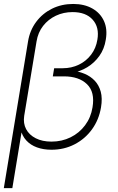

<svg xmlns="http://www.w3.org/2000/svg" viewBox="-21 -756 602 980"><path d="M-1.5 204.1 122.1 -544.4Q131.3 -601.1 163.6 -644.3Q195.8 -687.5 244.6 -711.7Q293.5 -735.8 352.5 -735.8Q409.7 -735.8 450.4 -712.6Q491.2 -689.5 509.8 -648.4Q528.3 -607.4 519 -553.7Q511.7 -506.3 486.3 -470.7Q460.9 -435.1 424.3 -412.8Q387.7 -390.6 345.7 -383.8L348.1 -395.5Q381.3 -391.6 411.1 -379.2Q440.9 -366.7 462.4 -344.2Q483.9 -321.8 493.2 -288.1Q502.4 -254.4 494.6 -208Q483.9 -144.5 448.5 -95.7Q413.1 -46.9 359.6 -19.3Q306.2 8.3 241.7 8.3Q200.7 8.3 167.7 -3.7Q134.8 -15.6 113.3 -39.1Q91.8 -62.5 84.5 -95.7L92.8 -104L42 204.1ZM241.7 -33.2Q294.9 -33.2 339.4 -55.2Q383.8 -77.1 413.3 -116.7Q442.9 -156.2 451.2 -208Q464.4 -286.1 423.1 -326.2Q381.8 -366.2 305.2 -366.2H248.5L255.4 -407.7H298.8Q344.2 -407.7 381.8 -426Q419.4 -444.3 444.3 -477.3Q469.2 -510.3 476.1 -553.7Q486.8 -616.7 452.1 -655.5Q417.5 -694.3 349.6 -694.3Q303.2 -694.3 264.2 -675.8Q225.1 -657.2 199 -623.8Q172.9 -590.3 165.5 -544.4L102.5 -164.6Q96.7 -126.5 112.3 -96.9Q127.9 -67.4 161.4 -50.3Q194.8 -33.2 241.7 -33.2Z"/></svg>

Font: Inter 24pt ExtraLight
Style: Italic
Weight: 250
Italic angle: -9.3988°
Version: Version 4.001;git-66647c0bb